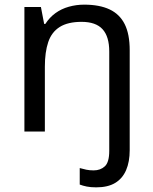

<svg xmlns="http://www.w3.org/2000/svg" viewBox="-20 -566 658 826"><path d="M394 240Q370 240 353 236.5Q336 233 323 228V157Q337 161 351 164Q365 167 383 167Q412 167 431 149.5Q450 132 450 83V-344Q450 -409 421 -440.5Q392 -472 331 -472Q272 -472 237 -450Q202 -428 187.5 -385Q173 -342 173 -279V0H85V-536H156L170 -463H175Q193 -491 218.5 -509.5Q244 -528 276 -537Q308 -546 342 -546Q408 -546 451.5 -525.5Q495 -505 516.5 -462Q538 -419 538 -350V80Q538 130 522.5 166Q507 202 475.5 221Q444 240 394 240Z"/></svg>

Font: Noto Sans Kannada
Style: Regular
Weight: 400
Designer: Jelle Bosma - Monotype Design Team
Foundry: Monotype Imaging Inc.
Version: Version 2.003